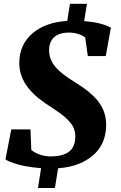

<svg xmlns="http://www.w3.org/2000/svg" viewBox="-20 -864 628 997"><path d="M38.6 -191.9H138.2L142.6 -85Q186 -51.8 244.6 -51.8Q344.2 -51.8 365.2 -114.7Q371.1 -133.3 371.1 -155.3Q371.1 -177.2 363.5 -196.5Q356 -215.8 339.8 -233.4Q313.5 -263.7 261.2 -297.1Q209 -330.6 179.7 -354.2Q150.4 -377.9 127.9 -405.8Q80.1 -465.8 80.1 -536.6Q80.1 -633.3 150.4 -692.4Q217.3 -748.5 329.1 -755.4L343.3 -844.2H431.6L417 -754.4Q506.8 -747.6 555.7 -720.2L529.3 -572.8H436L422.4 -669.4Q387.2 -694.8 337.4 -694.8Q261.2 -694.8 241.2 -640.6Q234.9 -624.5 234.9 -601.8Q234.9 -579.1 243.4 -557.1Q252 -535.2 269.5 -514.6Q299.8 -479 375.5 -433.1Q447.3 -388.7 484.4 -344.7Q531.2 -288.6 531.2 -217.3Q531.2 -74.7 395 -15.6Q347.7 4.9 281.7 9.8L265.1 112.3H177.2L193.4 9.3Q98.1 2.4 32.2 -23.9Q15.1 -30.8 8.3 -36.6ZM99.6 -131.8 98.1 -134.8Z"/></svg>

Font: Merriweather
Style: Heavy Italic
Weight: 900
Italic angle: -7°
Designer: Eben Sorkin
Foundry: Eben Sorkin
Version: Version 1.001